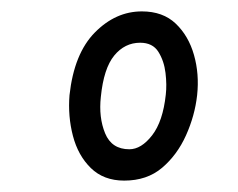

<svg xmlns="http://www.w3.org/2000/svg" viewBox="-20 -797 418 337"><path d="M198 -480Q162 -480 139.5 -502Q117 -524 108 -558.5Q99 -593 102 -630Q110 -703 146.5 -740Q183 -777 229 -777Q266 -777 288.5 -755.5Q311 -734 320.5 -700.5Q330 -667 326 -630Q322 -594 306.5 -559.5Q291 -525 264.5 -502.5Q238 -480 198 -480ZM207 -535Q228 -535 247 -559.5Q266 -584 271 -631Q273 -648 270.5 -669Q268 -690 258 -706Q248 -722 226 -722Q199 -722 180.5 -699.5Q162 -677 157 -627Q153 -591 164.5 -563Q176 -535 207 -535Z"/></svg>

Font: Edu SA Beginner
Style: Regular
Weight: 400
Designer: Tina and Corey Anderson
Foundry: Google for Education
Version: Version 1.003